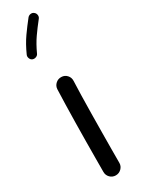

<svg xmlns="http://www.w3.org/2000/svg" viewBox="-241 -896 715 966"><g transform="rotate(-30 116.0 -413.0)"><path d="M122.1 -520Q141.1 -519.5 153.8 -505.4Q166.5 -491.2 165.5 -472.2Q164.1 -438.5 162.8 -390.1Q161.6 -341.8 160.9 -286.9Q160.2 -231.9 159.7 -177.7Q159.2 -123.5 158.9 -77.1Q158.7 -30.8 158.7 0Q158.7 19 145 32.5Q131.3 45.9 112.3 45.9Q93.3 45.9 79.8 32.5Q66.4 19 66.4 0Q66.4 -30.8 66.7 -77.4Q66.9 -124 67.4 -178.5Q67.9 -232.9 68.8 -288.1Q69.8 -343.3 71 -392.3Q72.3 -441.4 73.7 -476.6Q74.7 -495.6 88.9 -508.3Q103 -521 122.1 -520ZM165.5 -866.7Q173.8 -860.4 175.3 -849.4Q176.8 -838.4 169.9 -830.1Q142.6 -795.9 118.9 -762Q95.2 -728 74.7 -683.1Q70.8 -673.8 60.3 -669.9Q49.8 -666 40 -669.9Q30.8 -673.8 26.9 -684.6Q22.9 -695.3 27.3 -704.6Q49.3 -753.9 75.4 -791Q101.6 -828.1 128.9 -862.3Q135.7 -870.6 146.7 -872.1Q157.7 -873.5 165.5 -866.7Z"/></g></svg>

Font: Mikhak Medium
Style: Regular
Weight: 500
Designer: Amin Abedi
Version: Version 3.3